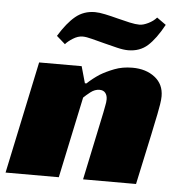

<svg xmlns="http://www.w3.org/2000/svg" viewBox="-58 -686 693 733"><g transform="rotate(5 288.0 -320.0)"><path d="M268 -366Q289 -386 315 -403Q338 -417 369 -429Q400 -441 438 -441Q490 -441 524 -414.5Q558 -388 558 -342Q558 -329 555 -310.5Q552 -292 548 -272Q544 -252 539.5 -231.5Q535 -211 532 -195L490 0H287L342 -261Q344 -274 347 -287.5Q350 -301 350 -312Q350 -327 342.5 -336.5Q335 -346 320 -346Q302 -346 285.5 -333Q269 -320 260 -311L194 0H-10L81 -430H244L262 -366ZM550 -615Q520 -560 490 -533Q460 -506 415 -506Q397 -506 372.5 -512Q348 -518 322.5 -524.5Q297 -531 274.5 -537Q252 -543 238 -543Q220 -543 201 -531Q182 -519 173 -508L140 -537Q171 -588 202.5 -614Q234 -640 277 -640Q293 -640 316.5 -635Q340 -630 364.5 -623.5Q389 -617 412 -612Q435 -607 450 -607Q464 -607 483.5 -616.5Q503 -626 515 -640Z"/></g></svg>

Font: Racing Sans One
Style: Regular
Weight: 400
Designer: Pablo Impallari, Rodrigo Fuenzalida
Foundry: Pablo Impallari, Rodrigo Fuenzalida
Version: Version 1.001; ttfautohint (v0.8) -G 200 -r 50